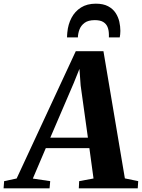

<svg xmlns="http://www.w3.org/2000/svg" viewBox="-98 -1024 772 1044"><path d="M-78.5 0 -75.5 -39 -7.5 -53.5 314 -745.5H464.5L581 -54L653.5 -39L651 0H330.5L332.5 -39L410.5 -53.5L388 -218.5H151L80.5 -53L175 -39L171.5 0ZM175.5 -275.5H380L340.5 -559.5L334 -649.5L303 -572.5ZM423 -1004Q463.5 -1004 489.8 -990Q516 -976 530.5 -953.8Q545 -931.5 550.8 -906Q556.5 -880.5 556.5 -856Q556.5 -846.5 555.5 -837.2Q554.5 -828 553 -820.5H494Q494.5 -824.5 494.2 -829.2Q494 -834 494 -839.5Q493.5 -861 486.5 -877.8Q479.5 -894.5 463.2 -904.5Q447 -914.5 417.5 -914.5Q382 -914.5 362.2 -900Q342.5 -885.5 334.2 -863.8Q326 -842 325.5 -820.5H266.5Q266.5 -827.5 267 -833.8Q267.5 -840 268 -847Q272 -891.5 290.8 -927Q309.5 -962.5 342.5 -983.2Q375.5 -1004 423 -1004Z"/></svg>

Font: Merriweather 60pt ExtraBold
Style: Italic
Weight: 800
Italic angle: -7.8°
Version: Version 2.101